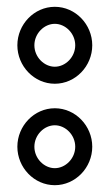

<svg xmlns="http://www.w3.org/2000/svg" viewBox="-20 -519 321 564"><path d="M81 -386C81 -420.7 109.7 -449 141 -449C172.3 -449 201 -420.7 201 -386C201 -351.3 172.3 -323 141 -323C109.7 -323 81 -351.3 81 -386ZM31 -386C31 -324.7 80.3 -273 141 -273C201.7 -273 251 -324.7 251 -386C251 -447.3 201.7 -499 141 -499C80.3 -499 31 -447.3 31 -386ZM81 -88C81 -122.7 109.7 -151 141 -151C172.3 -151 201 -122.7 201 -88C201 -53.3 172.3 -25 141 -25C109.7 -25 81 -53.3 81 -88ZM31 -88C31 -26.7 80.3 25 141 25C201.7 25 251 -26.7 251 -88C251 -149.3 201.7 -201 141 -201C80.3 -201 31 -149.3 31 -88Z"/></svg>

Font: Hussar Ekologiczny
Style: Regular
Weight: 400
Foundry: Cannot Into Space Fonts
Version: Version 0.97